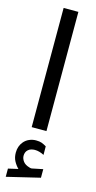

<svg xmlns="http://www.w3.org/2000/svg" viewBox="-145 -704 517 1037"><g transform="rotate(15 113.5 -186.0)"><path d="M62 236.3Q46.4 220.7 35.9 200.9Q25.4 181.2 25.4 154.3Q25.4 135.3 31 120.1Q36.6 105 45.9 93.8Q58.6 78.1 76.9 70.3Q95.2 62.5 114.7 62.5Q134.8 62.5 147 67.1Q159.2 71.8 172.9 80.1L173.3 127.9Q146.5 113.8 121.6 113.8Q112.8 113.8 102.3 116.5Q91.8 119.1 84 126.5Q70.3 138.7 70.3 160.6Q70.8 176.8 81.8 191.4Q92.8 206.1 116.7 212.9Q119.1 213.4 121.6 214.4Q124 215.3 127.4 215.3Q130.4 215.3 132.3 214.8L191.9 202.6V250.5L6.8 294.9V249ZM72.8 -667H155.3V-0.5H72.8Z"/></g></svg>

Font: Vazir WOL-UI
Style: Regular-WOL-UI
Weight: 400
Designer: Saber Rastikerdar
Foundry: Saber Rastikerdar
Version: Version 30.1.0